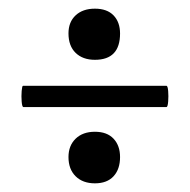

<svg xmlns="http://www.w3.org/2000/svg" viewBox="-20 -412 438 443"><path d="M34 -165Q31 -165 30 -177.6Q29 -190.2 30 -202.1Q31 -214 33 -214H364Q367 -214 368 -202.1Q369 -190.2 368 -177.6Q367 -165 364 -165ZM199 11Q171 11 154.5 -5.3Q138 -21.6 138 -49.6Q138 -76 154.5 -92Q171 -108 199 -108Q227 -108 242 -92Q257 -76 257 -49.6Q257 -21.6 242 -5.3Q227 11 199 11ZM199 -274Q171 -274 154.5 -290Q138 -306 138 -335Q138 -361.2 154.5 -376.6Q171 -392 199 -392Q227 -392 242 -376.5Q257 -360.9 257 -334.6Q257 -274 199 -274Z"/></svg>

Font: Cormorant Garamond Light
Style: Regular
Weight: 300
Designer: Christian Thalmann (Catharsis Fonts)
Foundry: Catharsis Fonts
Version: Version 4.001